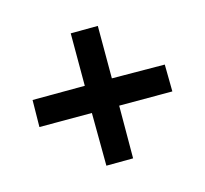

<svg xmlns="http://www.w3.org/2000/svg" viewBox="-99 -718 780 730"><g transform="rotate(30 290.5 -353.0)"><path d="M436 -575 512 -501 364 -353 510 -206 436 -131 288 -277 142 -131 68 -207 213 -353 67 -499 142 -575 288 -429Z"/></g></svg>

Font: Noto Sans Cherokee
Style: Bold
Weight: 700
Designer: Monotype Design Team
Foundry: Monotype Imaging Inc.
Version: Version 2.001; ttfautohint (v1.8.4.7-5d5b)